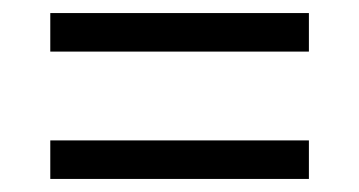

<svg xmlns="http://www.w3.org/2000/svg" viewBox="-20 -504 550 294"><path d="M57 -425H453V-484H57ZM57 -230H453V-289H57Z"/></svg>

Font: Noto Serif Thai SemiCondensed
Style: Regular
Weight: 400
Width: 4
Designer: Monotype Design Team
Foundry: Monotype Imaging Inc.
Version: Version 2.002